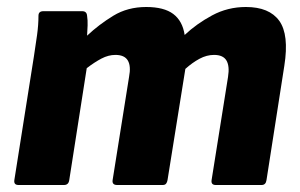

<svg xmlns="http://www.w3.org/2000/svg" viewBox="-20 -529 857 549"><path d="M33 0Q19 0 21 -14L77 -368Q82 -400 86 -429Q90 -458 90 -484Q90 -497 104 -497H215Q228 -497 229 -484Q231 -471 230.5 -456.5Q230 -442 229 -427Q263 -459 304 -484Q345 -509 398 -509Q449 -509 475.5 -489Q502 -469 508 -429Q542 -461 586.5 -485Q631 -509 683 -509Q750 -509 778.5 -469.5Q807 -430 793 -341L742 -14Q740 0 728 0H597Q583 0 585 -14L632 -309Q637 -340 627.5 -356Q618 -372 592 -372Q571 -372 550.5 -361Q530 -350 510 -332L459 -14Q458 -8 455 -4Q452 0 445 0H315Q300 0 302 -14L349 -309Q355 -340 345.5 -356Q336 -372 310 -372Q290 -372 270 -361.5Q250 -351 228 -334L178 -14Q176 0 163 0Z"/></svg>

Font: Sofia Sans Black
Style: Italic
Weight: 900
Italic angle: -9°
Version: Version 4.100-B